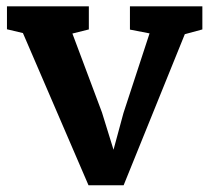

<svg xmlns="http://www.w3.org/2000/svg" viewBox="-20 -566 647 593"><path d="M253.4 6.3H361.8L550.8 -460.4L605 -475.1V-546.4H381.3V-474.6L441.9 -462.9L361.3 -216.8L330.6 -103.5L294.9 -218.8L203.6 -462.4L254.4 -475.1V-546.4H1.5V-475.6L50.8 -463.9Z"/></svg>

Font: Merriweather
Style: Bold
Weight: 700
Designer: Eben Sorkin ( eben@eyebytes.com )
Foundry: Sorkin Type Co.
Version: Version 1.003